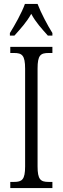

<svg xmlns="http://www.w3.org/2000/svg" viewBox="-20 -951 317 971"><path d="M30 -784V-771H53C85 -807 114 -838 138 -881C161 -838 190 -807 222 -771H245V-784C221 -822 187 -886 170 -931H106C90 -886 54 -822 30 -784ZM32 0H245V-31H226C185 -31 170 -43 170 -110V-604C170 -672 185 -683 226 -683H245V-714H32V-683H51C91 -683 107 -672 107 -604V-109C107 -42 91 -31 51 -31H32Z"/></svg>

Font: Noto Serif Lao ExtraCondensed Light
Style: Regular
Weight: 300
Width: 2
Designer: Monotype Design Team
Foundry: Monotype Imaging Inc.
Version: Version 2.003